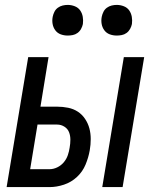

<svg xmlns="http://www.w3.org/2000/svg" viewBox="-20 -763 640 783"><path d="M397 0 485 -530H568L480 0ZM7 0 95 -530H178L145 -328H213Q236 -328 258 -323.5Q280 -319 297.5 -307.5Q315 -296 327 -278Q339 -260 344.5 -239.5Q350 -219 350 -196Q350 -173 346 -150Q341 -121 329 -92Q317 -63 294 -41.5Q271 -20 241 -10Q211 0 182 0ZM103 -73H182Q198 -73 213.5 -80.5Q229 -88 240 -101Q251 -114 256.5 -130Q262 -146 264 -161Q267 -177 267 -193.5Q267 -210 261.5 -224Q256 -238 242.5 -246.5Q229 -255 213 -255H133ZM456 -618Q441 -618 427.5 -623Q414 -628 405.5 -639.5Q397 -651 394.5 -665.5Q392 -680 395 -695Q397 -705 402 -715Q407 -725 416 -731.5Q425 -738 435.5 -740.5Q446 -743 456 -743Q471 -743 485 -737.5Q499 -732 507 -720.5Q515 -709 517.5 -694.5Q520 -680 518 -665Q516 -655 510.5 -645Q505 -635 496 -628.5Q487 -622 476.5 -620Q466 -618 456 -618ZM256 -618Q241 -618 227.5 -623Q214 -628 205.5 -639.5Q197 -651 194.5 -665.5Q192 -680 195 -695Q197 -705 202 -715Q207 -725 216 -731.5Q225 -738 235.5 -740.5Q246 -743 256 -743Q271 -743 285 -737.5Q299 -732 307 -720.5Q315 -709 317.5 -694.5Q320 -680 318 -665Q316 -655 310.5 -645Q305 -635 296 -628.5Q287 -622 276.5 -620Q266 -618 256 -618Z"/></svg>

Font: Iosevka Curly Extended Oblique
Style: Regular
Weight: 400
Width: 7
Italic angle: -9°
Monospace: yes
Designer: Belleve Invis
Foundry: Belleve Invis
Version: Version 11.1.0; ttfautohint (v1.8.3)